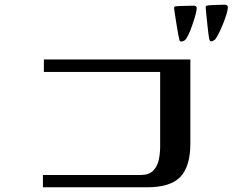

<svg xmlns="http://www.w3.org/2000/svg" viewBox="-20 -834 1040 814"><path d="M787 -225Q787 -129 745 -84.5Q703 -40 604 -40H162V-92H575Q611 -92 629 -110Q647 -128 653 -156Q659 -184 659 -212V-529H166V-582H787ZM814 -799Q814 -790 808.5 -770Q803 -750 795 -727Q787 -704 778.5 -686Q770 -668 763 -663Q756 -658 749 -658Q744 -658 742.5 -660.5Q741 -663 740 -667Q739 -669 735.5 -688.5Q732 -708 728 -733Q724 -758 721 -777.5Q718 -797 718 -800Q718 -806 724 -807Q728 -808 744.5 -808.5Q761 -809 778.5 -809.5Q796 -810 801 -810Q814 -810 814 -799ZM946 -802Q946 -793 940 -773Q934 -753 924.5 -730Q915 -707 905.5 -688.5Q896 -670 890 -665Q882 -659 876 -659Q871 -659 869.5 -662Q868 -665 867 -669Q866 -672 863.5 -691.5Q861 -711 858.5 -735.5Q856 -760 854 -780Q852 -800 852 -804Q852 -810 858 -810Q864 -812 879 -812.5Q894 -813 910 -813.5Q926 -814 933 -814Q946 -814 946 -802Z"/></svg>

Font: Kaisei Opti
Style: Bold
Weight: 700
Designer: Font-Kai, 金井和夫
Foundry: KAZUO KANAI
Version: Version 5.003